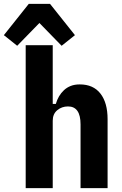

<svg xmlns="http://www.w3.org/2000/svg" viewBox="-72 -974 632 994"><path d="M61 -740H201V-436H217Q223 -457 233.5 -475Q244 -493 259 -507Q274 -521 294 -529Q314 -537 341 -537Q411 -537 448 -489.5Q485 -442 485 -357V0H345V-330Q345 -423 280 -423Q248 -423 224.5 -403.5Q201 -384 201 -349V0H61ZM187 -954 316 -792 247 -737 132 -855 17 -737 -52 -792 77 -954Z"/></svg>

Font: IBM Plex Sans Cond
Style: Bold
Weight: 700
Width: 3
Designer: Mike Abbink, Paul van der Laan, Pieter van Rosmalen
Foundry: Bold Monday
Version: Version 1.3